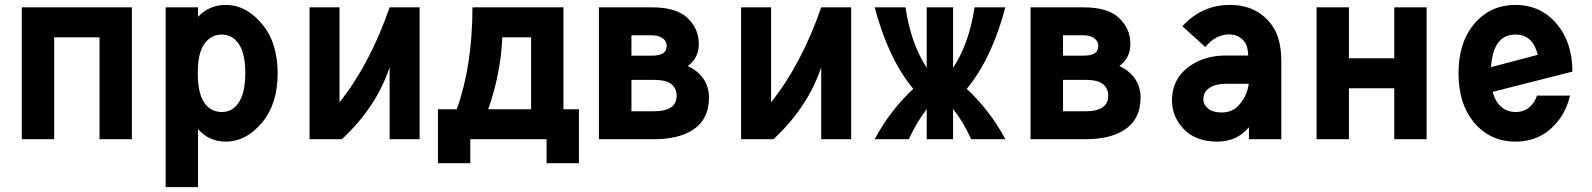

<svg xmlns="http://www.w3.org/2000/svg" viewBox="-20 -567 6485 782"><path d="M68.8 0V-537.1H517.1V0H385.3V-415H200.7V0Z M884.3 -110.8Q930.7 -110.8 957 -157.2Q979 -196.8 979 -268.6Q979 -343.8 956.5 -381.8Q930.2 -426.3 882.3 -426.3Q835.9 -426.3 808.1 -381.8Q785.6 -345.2 785.6 -268.6Q785.6 -195.3 807.1 -156.7Q833 -110.8 884.3 -110.8ZM654.8 -537.1H786.6V-498.5Q832 -546.9 899.4 -546.9Q983.9 -546.9 1049.8 -466.3Q1110.8 -391.6 1110.8 -268.6Q1110.8 -145.5 1049.8 -70.8Q983.9 9.8 899.4 9.8Q831.5 9.8 786.6 -41V195.3H654.8Z M1240.7 0V-537.1H1362.8V-150.4Q1486.8 -305.7 1566.9 -537.1H1689V0H1566.9V-293Q1513.2 -131.3 1372.6 0Z M1895.5 0V97.7H1763.7V-122.1H1840.3Q1903.8 -297.9 1904.3 -537.1H2274.9V-122.1H2337.9V97.7H2206.1V0ZM1968.3 -122.1H2143.1V-415H2025.9Q2019.5 -266.6 1968.3 -122.1Z M2419.4 0V-537.1H2634.3Q2731.9 -537.1 2776.4 -497.1Q2826.2 -452.1 2826.2 -388.7Q2826.2 -330.6 2781.2 -297.9Q2823.7 -278.3 2845.7 -245.1Q2867.7 -212.4 2867.7 -169.9Q2867.7 -79.1 2798.8 -36.1Q2740.7 0 2643.1 0ZM2551.8 -241.7V-113.8H2643.6Q2690.9 -113.8 2714.4 -130.9Q2735.8 -146.5 2735.8 -177.2Q2735.8 -208 2712.9 -225.6Q2690.9 -241.7 2643.6 -241.7ZM2551.8 -423.3V-340.3H2633.8Q2664.1 -340.3 2679.2 -349.1Q2695.3 -358.4 2695.3 -379.9Q2695.3 -399.4 2679.2 -411.1Q2662.6 -423.3 2633.8 -423.3Z M2998.5 0V-537.1H3120.6V-150.4Q3244.6 -305.7 3324.7 -537.1H3446.8V0H3324.7V-293Q3271 -131.3 3130.4 0Z M3542.5 0Q3605 -117.2 3699.7 -205.1Q3597.2 -329.1 3542.5 -537.1H3668Q3689.5 -390.6 3754.4 -291V-537.1H3861.8V-290.5Q3927.2 -389.6 3949.2 -537.1H4074.7Q4020 -329.1 3917.5 -205.1Q4012.2 -117.2 4074.7 0H3935.5Q3905.8 -66.9 3861.8 -123.5V0H3754.4V-122.6Q3711.9 -66.9 3681.6 0Z M4177.2 0V-537.1H4392.1Q4489.7 -537.1 4534.2 -497.1Q4584 -452.1 4584 -388.7Q4584 -330.6 4539.1 -297.9Q4581.5 -278.3 4603.5 -245.1Q4625.5 -212.4 4625.5 -169.9Q4625.5 -79.1 4556.6 -36.1Q4498.5 0 4400.9 0ZM4309.6 -241.7V-113.8H4401.4Q4448.7 -113.8 4472.2 -130.9Q4493.7 -146.5 4493.7 -177.2Q4493.7 -208 4470.7 -225.6Q4448.7 -241.7 4401.4 -241.7ZM4309.6 -423.3V-340.3H4391.6Q4421.9 -340.3 4437 -349.1Q4453.1 -358.4 4453.1 -379.9Q4453.1 -399.4 4437 -411.1Q4420.4 -423.3 4391.6 -423.3Z M5198.7 0H5066.9V-48.8Q5018.1 9.8 4938 9.8Q4847.2 9.8 4797.9 -44.9Q4753.4 -94.2 4753.4 -157.7Q4753.4 -249.5 4830.1 -300.8Q4890.1 -340.8 4971.2 -340.8H5064Q5062 -377.4 5051.8 -392.6Q5028.8 -426.8 4986.3 -426.8Q4931.2 -426.8 4889.2 -375.5L4795.9 -460Q4874.5 -546.9 4989.3 -546.9Q5100.1 -546.9 5160.2 -464.8Q5198.7 -412.1 5198.7 -315.9ZM5065.9 -225.6H4972.7Q4927.7 -225.6 4901.9 -206.1Q4881.3 -190.4 4881.3 -162.1Q4881.3 -139.6 4902.8 -123Q4921.4 -108.9 4955.6 -108.9Q4998.5 -108.9 5024.4 -137.2Q5060.1 -176.3 5065.9 -225.6Z M5342.3 0V-537.1H5474.1V-329.6H5658.7V-537.1H5790.5V0H5658.7V-207.5H5474.1V0Z M6374.5 -177.7Q6359.9 -115.7 6323.2 -70.8Q6257.3 9.8 6152.3 9.8Q6047.4 9.8 5981.4 -70.8Q5920.4 -145.5 5920.4 -268.6Q5920.4 -391.6 5981.4 -466.3Q6047.4 -546.9 6152.3 -546.9Q6257.3 -546.9 6323.2 -466.3Q6384.3 -391.6 6384.3 -275.4L6059.6 -192.9Q6065.4 -170.4 6074.7 -155.3Q6102.1 -110.8 6153.8 -110.8Q6203.1 -110.8 6230 -155.3Q6235.8 -165 6240.2 -177.7ZM6052.7 -293.5 6243.2 -343.8Q6238.3 -363.8 6230 -379.9Q6205.6 -426.3 6152.3 -426.3Q6099.1 -426.3 6074.7 -381.8Q6056.2 -348.1 6052.7 -293.5Z"/></svg>

Font: Consola Mono
Style: Bold
Weight: 700
Monospace: yes
Designer: Wojciech Kalinowski "wmk69" (wmk69@o2.pl)
Foundry: Wojciech Kalinowski "wmk69" (wmk69@o2.pl)
Version: Version 2.1.0